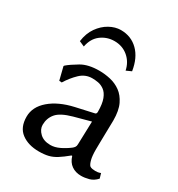

<svg xmlns="http://www.w3.org/2000/svg" viewBox="-167 -792 843 911"><g transform="rotate(30 255.0 -337.0)"><path d="M328.6 -50.8H324.7Q296.4 -27.3 274.7 -13.7Q252.9 0 231.4 5.1Q210 10.3 180.2 10.3Q122.1 10.3 85 -17.6Q47.9 -45.4 47.9 -104Q47.9 -157.7 95.5 -198.7Q143.1 -239.7 223.6 -257.8L322.3 -279.8Q329.6 -282.2 329.6 -292.5Q329.6 -336.9 319.6 -362.5Q309.6 -388.2 293.2 -399.9Q276.9 -411.6 259.8 -414.6Q242.7 -417.5 227.5 -417.5Q189.9 -417.5 161.6 -390.4Q133.3 -363.3 111.3 -327.6L97.2 -328.6L79.6 -399.4L83 -403.8Q103 -420.9 140.6 -443.1Q178.2 -465.3 238.8 -465.3Q269 -465.3 299.8 -458.3Q330.6 -451.2 356 -432.9Q381.3 -414.6 397.5 -381.1Q413.6 -347.7 413.6 -293.5Q413.6 -289.6 413.1 -268.8Q412.6 -248 412.1 -221.2Q411.6 -194.3 411.1 -169.9Q410.6 -145.5 410.6 -133.3Q410.6 -98.1 415.8 -78.4Q420.9 -58.6 428.2 -50.8Q433.6 -46.4 442.4 -44.9Q451.2 -43.5 459 -43.5Q465.3 -43.5 472.4 -44.4Q479.5 -45.4 487.8 -48.8L495.6 -22.5Q477.1 -2 454.3 4.2Q431.6 10.3 411.6 10.3Q381.3 10.3 359.6 -4.9Q337.9 -20 328.6 -50.8ZM328.6 -238.8 238.8 -214.4Q177.2 -197.3 155.3 -170.9Q133.3 -144.5 133.3 -108.4Q133.3 -84 154.5 -63.7Q175.8 -43.5 212.4 -43.5Q236.3 -43.5 261.7 -55.7Q287.1 -67.9 309.6 -85Q315.9 -89.8 320.3 -95.9Q324.7 -102.1 324.7 -112.3ZM345.7 -527.8Q336.9 -570.3 305.7 -596.7Q274.4 -623 231 -623Q189.9 -623 157.7 -598.9Q125.5 -574.7 116.7 -527.8L87.9 -540.5Q94.2 -586.4 116.5 -617.9Q138.7 -649.4 169.4 -666.5Q200.2 -683.6 231 -683.6Q287.1 -683.6 325.2 -646.2Q363.3 -608.9 374 -540.5Z"/></g></svg>

Font: Kurinto Seri
Style: Regular
Weight: 400
Designer: Kurinto was developed by Clint Goss from a range of fonts that are compatible with the SIL Open Font License Version 1.1
Foundry: Clinton F. Goss
Version: Version 2.196; July 25, 2020